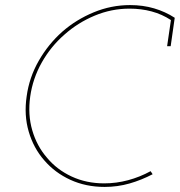

<svg xmlns="http://www.w3.org/2000/svg" viewBox="-20 -728 708 756"><path d="M638 -546H652L668 -658Q631 -682 587 -695Q543 -708 492 -708Q418 -708 349 -679.5Q280 -651 225 -603Q170 -554 132.5 -488.5Q95 -423 85 -349Q74 -275 93 -210Q112 -145 154 -97Q196 -48 257 -20Q318 8 392 8Q443 8 490 -5.5Q537 -19 581 -42L573 -54Q531 -31 484.5 -18.5Q438 -6 390 -6Q320 -6 262 -33Q204 -60 165 -107Q125 -153 107 -215Q89 -277 99 -348Q109 -419 144.5 -482Q180 -545 234 -592Q287 -639 353 -666.5Q419 -694 490 -694Q536 -694 577 -683Q618 -672 653 -649Z"/></svg>

Font: Josefin Slab Thin Thin
Style: Italic
Weight: 250
Italic angle: -12°
Version: Version 2.000